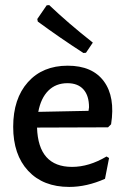

<svg xmlns="http://www.w3.org/2000/svg" viewBox="-20 -728 504 757"><path d="M174 -708Q246 -639 346 -560L319 -520L309 -519Q216 -579 129 -643L127 -653L164 -707ZM253 9Q150 9 91 -54.5Q32 -118 32 -228Q32 -339 90 -404Q148 -469 247 -469Q344 -469 389.5 -407.5Q435 -346 418 -238L406 -226L126 -225Q131 -70 264 -70Q331 -70 400 -111L410 -105L394 -23Q322 9 253 9ZM246 -400Q200 -400 170.5 -370.5Q141 -341 131 -287L329 -291L331 -305Q331 -351 309 -375.5Q287 -400 246 -400Z"/></svg>

Font: Alegreya Sans Medium
Style: Regular
Weight: 500
Designer: Juan Pablo del Peral
Foundry: Huerta Tipografica
Version: Version 2.007